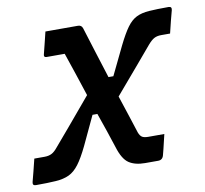

<svg xmlns="http://www.w3.org/2000/svg" viewBox="-79 -616 745 698"><g transform="rotate(-10 294.0 -267.0)"><path d="M130 -534H250Q263 -534 267 -522Q281 -476 296.5 -427.5Q312 -379 327 -331H345Q376 -396 396 -436.5Q416 -477 432 -499Q448 -521 467 -530.5Q486 -540 514 -542Q542 -544 586 -544Q599 -544 596 -531Q592 -516 586 -493Q580 -470 575 -448H542Q527 -448 516.5 -442.5Q506 -437 493 -422Q475 -401 438 -357Q401 -313 351 -255Q364 -216 375.5 -180.5Q387 -145 397 -114Q402 -101 409.5 -96.5Q417 -92 432 -92H491Q490 -87 486 -71Q482 -55 478.5 -39.5Q475 -24 473 -18Q469 0 452 0H404Q367 0 344.5 -15Q322 -30 308 -76Q298 -107 287 -139.5Q276 -172 264 -206H246Q216 -141 196 -99.5Q176 -58 159 -35.5Q142 -13 122 -3.5Q102 6 73 8Q44 10 -1 10Q-14 10 -11 -3Q-7 -18 -1 -41.5Q5 -65 10 -86H48Q63 -86 74 -91.5Q85 -97 97 -112Q115 -133 151.5 -176Q188 -219 239 -280Q226 -321 212 -362Q198 -403 185 -442H118Q107 -442 110 -453Q115 -473 120.5 -495Q126 -517 130 -534Z"/></g></svg>

Font: Recursive Sn Lnr St Med
Style: Italic
Weight: 500
Italic angle: -15°
Version: Version 1.079;hotconv 1.0.112;makeotfexe 2.5.65598; ttfautoh